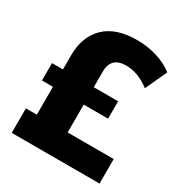

<svg xmlns="http://www.w3.org/2000/svg" viewBox="-171 -855 927 980"><g transform="rotate(30 293.0 -365.0)"><path d="M37.1 -144.5H101.6V-308.6H37.1V-411.1H101.6V-495.1Q101.6 -603.5 166 -667Q230.5 -730.5 356.4 -730.5Q418 -730.5 474.6 -712.9Q531.2 -695.3 570.3 -664.1L511.7 -537.1Q443.4 -589.8 372.1 -589.8Q283.2 -589.8 283.2 -502.9V-411.1H426.8V-308.6H283.2V-144.5H554.7V0H37.1Z"/></g></svg>

Font: Min Sans Black
Style: Regular
Weight: 900
Designer: Jinseong-Kim, NotoSansCJK, Nunito
Foundry: Jinseong-Kim
Version: Version 1.000